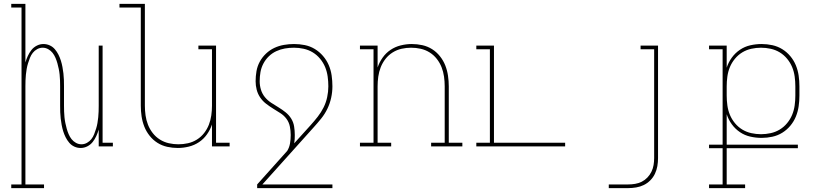

<svg xmlns="http://www.w3.org/2000/svg" viewBox="-20 -755 4240 990"><path d="M38 215V196H91V-716H38V-735H111V-433Q116 -450 123.5 -466.5Q131 -483 142 -497Q153 -511 169.5 -519.5Q186 -528 204 -528Q221 -528 236.5 -521Q252 -514 263 -501Q274 -488 281.5 -473Q289 -458 294 -442Q299 -426 302 -409.5Q305 -393 307 -376.5Q309 -360 309.5 -343.5Q310 -327 310 -310V-210Q310 -195 310.5 -180Q311 -165 312.5 -150Q314 -135 317 -120.5Q320 -106 324 -91.5Q328 -77 334 -63Q340 -49 349 -37.5Q358 -26 371.5 -18.5Q385 -11 400 -11Q415 -11 428.5 -18.5Q442 -26 451 -37.5Q460 -49 465.5 -63Q471 -77 475.5 -91.5Q480 -106 482.5 -120.5Q485 -135 486.5 -150Q488 -165 488.5 -180Q489 -195 489 -210V-520H509V-19H562V0H489V-87Q484 -70 476.5 -53.5Q469 -37 458 -23Q447 -9 430.5 -0.5Q414 8 396 8Q379 8 363.5 1Q348 -6 337 -19Q326 -32 318.5 -47Q311 -62 306 -78Q301 -94 298 -110.5Q295 -127 293 -143.5Q291 -160 290.5 -176.5Q290 -193 290 -210V-310Q290 -325 289.5 -340Q289 -355 287.5 -370Q286 -385 283 -399.5Q280 -414 276 -428.5Q272 -443 266 -457Q260 -471 251 -482.5Q242 -494 228.5 -501.5Q215 -509 200 -509Q185 -509 171.5 -501.5Q158 -494 149 -482.5Q140 -471 134.5 -457Q129 -443 124.5 -428.5Q120 -414 117.5 -399.5Q115 -385 113.5 -370Q112 -355 111.5 -340Q111 -325 111 -310V196H207V215Z M897 8Q869 8 842 2Q815 -4 792 -18.5Q769 -33 751.5 -55Q734 -77 724 -102.5Q714 -128 710 -155.5Q706 -183 706 -210V-716H596V-735H727V-210Q727 -185 730.5 -160Q734 -135 743 -112Q752 -89 767.5 -69Q783 -49 804.5 -35.5Q826 -22 850.5 -16.5Q875 -11 900 -11Q925 -11 949.5 -16.5Q974 -22 995.5 -35.5Q1017 -49 1032.5 -69Q1048 -89 1057 -112Q1066 -135 1069.5 -160Q1073 -185 1073 -210V-501H1003V-520H1094V-19H1164V0H1073V-113Q1064 -86 1047 -62Q1030 -38 1006 -22Q982 -6 953.5 1Q925 8 897 8Z M1694 215H1306V196L1461 23Q1472 5 1475.5 -16Q1479 -37 1479 -59H1500Q1500 -48 1499.5 -37.5Q1499 -27 1497 -16L1582 -110Q1601 -131 1618.5 -153.5Q1636 -176 1648.5 -201Q1661 -226 1667 -254Q1673 -282 1673 -310Q1673 -335 1669.5 -360.5Q1666 -386 1656.5 -409Q1647 -432 1630.5 -452Q1614 -472 1592.5 -485Q1571 -498 1546 -503.5Q1521 -509 1496 -509Q1472 -509 1449 -505Q1426 -501 1404.5 -491Q1383 -481 1366 -464.5Q1349 -448 1338 -427Q1327 -406 1323 -383Q1319 -360 1319 -336Q1319 -314 1325.5 -292.5Q1332 -271 1346 -254Q1360 -237 1378.5 -225Q1397 -213 1416 -201.5Q1435 -190 1452.5 -176Q1470 -162 1481.5 -143.5Q1493 -125 1496.5 -103Q1500 -81 1500 -59H1479Q1479 -81 1474.5 -103Q1470 -125 1457 -142.5Q1444 -160 1425 -172Q1406 -184 1387.5 -195.5Q1369 -207 1351.5 -220.5Q1334 -234 1321.5 -252.5Q1309 -271 1303.5 -292.5Q1298 -314 1298 -336Q1298 -362 1302.5 -388Q1307 -414 1319.5 -437Q1332 -460 1351.5 -478.5Q1371 -497 1394.5 -508Q1418 -519 1444 -523.5Q1470 -528 1496 -528Q1524 -528 1551.5 -522.5Q1579 -517 1603 -502.5Q1627 -488 1645.5 -466.5Q1664 -445 1675 -419.5Q1686 -394 1690 -366Q1694 -338 1694 -310Q1694 -280 1687.5 -250.5Q1681 -221 1668 -194Q1655 -167 1636 -143.5Q1617 -120 1597 -98L1333 196H1694Z M1997 0H1836V-19H1906V-501H1836V-520H1927V-407Q1936 -434 1953 -458Q1970 -482 1994 -498Q2018 -514 2046.5 -521Q2075 -528 2103 -528Q2131 -528 2158 -522Q2185 -516 2208 -501.5Q2231 -487 2248.5 -465Q2266 -443 2276 -417.5Q2286 -392 2290 -364.5Q2294 -337 2294 -310V-19H2364V0H2203V-19H2273V-310Q2273 -335 2269.5 -360Q2266 -385 2257 -408Q2248 -431 2232.5 -451Q2217 -471 2195.5 -484.5Q2174 -498 2149.5 -503.5Q2125 -509 2100 -509Q2075 -509 2050.5 -503.5Q2026 -498 2004.5 -484.5Q1983 -471 1967.5 -451Q1952 -431 1943 -408Q1934 -385 1930.5 -360Q1927 -335 1927 -310V-19H1997Z M2436 0V-19H2506V-501H2436V-520H2527V-19H2894V0Z M3119 215V196H3219Q3237 196 3255 193Q3273 190 3289 182Q3305 174 3318 160.5Q3331 147 3339 130.5Q3347 114 3350 96Q3353 78 3353 60V-501H3283V-520H3373V60Q3373 81 3369.5 101.5Q3366 122 3357 141Q3348 160 3333 175Q3318 190 3299.5 199Q3281 208 3260 211.5Q3239 215 3219 215Z M3822 215H3636V196H3706V9H3636V-9H3706V-501H3636V-520H3727V-406Q3736 -434 3753.5 -458Q3771 -482 3795.5 -498.5Q3820 -515 3849 -521.5Q3878 -528 3907 -528Q3935 -528 3962.5 -522Q3990 -516 4013.5 -501.5Q4037 -487 4055 -465.5Q4073 -444 4083.5 -418.5Q4094 -393 4098 -365.5Q4102 -338 4102 -310V-262Q4102 -234 4098 -206.5Q4094 -179 4083.5 -153.5Q4073 -128 4055 -106.5Q4037 -85 4013.5 -70.5Q3990 -56 3962.5 -50Q3935 -44 3907 -44Q3878 -44 3849 -50.5Q3820 -57 3795.5 -73.5Q3771 -90 3753.5 -114Q3736 -138 3727 -166V-9H4094V9H3727V196H3822ZM3904 -63Q3929 -63 3954 -68.5Q3979 -74 4000.5 -87Q4022 -100 4038.5 -120Q4055 -140 4064.5 -163Q4074 -186 4077.5 -211.5Q4081 -237 4081 -262V-310Q4081 -335 4077.5 -360.5Q4074 -386 4064.5 -409Q4055 -432 4038.5 -452Q4022 -472 4000.5 -485Q3979 -498 3954 -503.5Q3929 -509 3904 -509Q3879 -509 3854 -503.5Q3829 -498 3807.5 -485Q3786 -472 3769.5 -452Q3753 -432 3743.5 -409Q3734 -386 3730.5 -360.5Q3727 -335 3727 -310V-262Q3727 -237 3730.5 -211.5Q3734 -186 3743.5 -163Q3753 -140 3769.5 -120Q3786 -100 3807.5 -87Q3829 -74 3854 -68.5Q3879 -63 3904 -63Z"/></svg>

Font: Iosevka HT Thin Extended
Style: Regular
Weight: 100
Width: 7
Monospace: yes
Designer: Belleve Invis
Foundry: Belleve Invis
Version: Version 32.3.0; ttfautohint (v1.8.4)